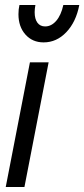

<svg xmlns="http://www.w3.org/2000/svg" viewBox="-20 -750 338 770"><path d="M54 -693Q54 -713 58 -730H122Q119 -714 119 -701Q119 -674 130 -659Q141 -644 161 -644Q186 -644 205.5 -666.5Q225 -689 234 -730H298Q285 -662 246 -621Q207 -580 155 -580Q110 -580 82 -611.5Q54 -643 54 -693ZM175 -500 78 0H3L100 -500Z"/></svg>

Font: MedMera Sans
Style: Italic
Weight: 400
Italic angle: -11°
Designer: Kasper Nordkvist
Foundry: UNCUT.wtf
Version: Version 1.300